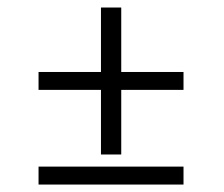

<svg xmlns="http://www.w3.org/2000/svg" viewBox="-20 -555 603 518"><path d="M252.4 -138.2V-312.5H84V-360.8H252.4V-534.7H307.1V-360.8H475.1V-312.5H307.1V-138.2ZM84 -57.1V-105.5H475.1V-57.1Z"/></svg>

Font: Elstob 10pt Medium
Style: Italic
Weight: 500
Italic angle: -20°
Designer: Peter S. Baker
Version: Version 1.015